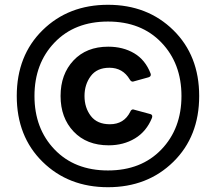

<svg xmlns="http://www.w3.org/2000/svg" viewBox="-20 -768 902 802"><path d="M431 14Q266 14 158 -92Q50 -198 50 -367Q50 -536 158 -642Q266 -748 431 -748Q596 -748 704 -642Q812 -536 812 -367Q812 -198 704 -92Q596 14 431 14ZM431 -56Q570 -56 654 -143.5Q738 -231 738 -367Q738 -503 654 -590.5Q570 -678 431 -678Q292 -678 208 -590.5Q124 -503 124 -367Q124 -231 208 -143.5Q292 -56 431 -56ZM434 -161Q342 -161 287.5 -218.5Q233 -276 233 -367Q233 -458 287 -515.5Q341 -573 432 -573Q494 -573 540.5 -545.5Q587 -518 609 -461L610 -456Q610 -448 600 -445L535 -427Q527 -427 522 -436Q493 -485 437 -485Q385 -485 359 -450Q333 -415 333 -367Q333 -318 359.5 -283.5Q386 -249 439 -249Q498 -249 524 -301Q528 -311 536 -311L606 -292Q616 -290 616 -282L615 -276Q592 -219 544 -190Q496 -161 434 -161Z"/></svg>

Font: YamahaIndonesia935. App
Style: Bold
Weight: 700
Designer: Dalton Maag Ltd
Foundry: Dalton Maag Ltd
Version: Version 1.002; January 01, 2024; Regular/Italic